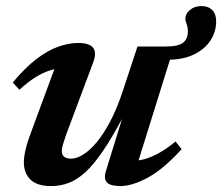

<svg xmlns="http://www.w3.org/2000/svg" viewBox="-20 -616 750 648"><path d="M338 -40.5 395.5 -226.5 396 -222.5Q359 -153 328 -107.2Q297 -61.5 268.8 -35.5Q240.5 -9.5 212.2 1.2Q184 12 153 12Q104.5 12 82.5 -10.2Q60.5 -32.5 60.5 -67.5Q60.5 -86 66.5 -111.8Q72.5 -137.5 87 -175.5L177.5 -420.5L200.5 -386Q175 -386.5 149.8 -378.8Q124.5 -371 98.8 -354.8Q73 -338.5 45.5 -313L23 -337.5Q65 -388 103.2 -417Q141.5 -446 176.8 -458.5Q212 -471 244 -471Q282 -471 294.5 -454.5Q307 -438 294 -404L202.5 -159.5Q195.5 -139 192 -126.8Q188.5 -114.5 188.5 -106Q188.5 -93.5 196.5 -87Q204.5 -80.5 220 -80.5Q238 -80.5 260.2 -94Q282.5 -107.5 305.8 -135.2Q329 -163 351.8 -205.8Q374.5 -248.5 394 -307.5L444 -459H567.5L436 -37.5L416.5 -73Q440 -72 464.8 -78.2Q489.5 -84.5 516.5 -99.5Q543.5 -114.5 572.5 -138.5L593 -112.5Q530.5 -44 478 -16Q425.5 12 386.5 12Q353 12 341 -0.2Q329 -12.5 338 -40.5ZM709.5 -544Q709.5 -508.5 690 -479Q670.5 -449.5 634.2 -432Q598 -414.5 548 -414.5H475L489 -459H538.5Q581.5 -459 597.8 -471.8Q614 -484.5 614 -509.5Q614 -524.5 609.8 -535.2Q605.5 -546 605.5 -552.5Q605.5 -569 620.8 -582.2Q636 -595.5 660 -595.5Q683 -595.5 696.2 -582.2Q709.5 -569 709.5 -544Z"/></svg>

Font: Newsreader SemiBold
Style: Italic
Weight: 600
Italic angle: -17°
Designer: Hugues Gentile
Foundry: Production Type
Version: Version 1.003